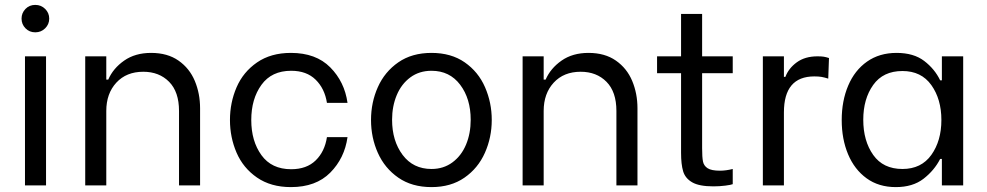

<svg xmlns="http://www.w3.org/2000/svg" viewBox="-20 -757 4030 784"><path d="M82 -527H168V0H82ZM68 -681Q68 -704 84 -720.5Q100 -737 124 -737Q148 -737 164.5 -720.5Q181 -704 181 -681Q181 -658 164.5 -641.5Q148 -625 124 -625Q100 -625 84 -641.5Q68 -658 68 -681Z M328 -527H414V-432H422Q442 -478 487 -509.5Q532 -541 597 -541Q664 -541 709 -509.5Q754 -478 775.5 -426.5Q797 -375 797 -315V0H711V-304Q711 -382 670.5 -423Q630 -464 565 -464Q496 -464 455 -419.5Q414 -375 414 -304V0H328Z M919 -267Q919 -338 946 -400.5Q973 -463 1029.5 -502Q1086 -541 1168 -541Q1270 -541 1328.5 -482Q1387 -423 1399 -337H1315Q1306 -395 1269 -431.5Q1232 -468 1169 -468Q1089 -468 1047.5 -410.5Q1006 -353 1006 -267Q1006 -181 1047.5 -123.5Q1089 -66 1169 -66Q1232 -66 1269 -102Q1306 -138 1315 -197H1399Q1387 -111 1328.5 -52Q1270 7 1168 7Q1086 7 1029.5 -32Q973 -71 946 -133.5Q919 -196 919 -267Z M1495 -267Q1495 -339 1523 -401.5Q1551 -464 1606.5 -502.5Q1662 -541 1742 -541Q1822 -541 1877.5 -502.5Q1933 -464 1960.5 -401Q1988 -338 1988 -267Q1988 -196 1960 -133Q1932 -70 1876.5 -31.5Q1821 7 1742 7Q1662 7 1606.5 -31.5Q1551 -70 1523 -132.5Q1495 -195 1495 -267ZM1902 -268Q1902 -354 1859 -411Q1816 -468 1742 -468Q1692 -468 1655.5 -441Q1619 -414 1600 -368.5Q1581 -323 1581 -268Q1581 -182 1624 -124.5Q1667 -67 1742 -67Q1791 -67 1827.5 -94Q1864 -121 1883 -166.5Q1902 -212 1902 -268Z M2114 -527H2200V-432H2208Q2228 -478 2273 -509.5Q2318 -541 2383 -541Q2450 -541 2495 -509.5Q2540 -478 2561.5 -426.5Q2583 -375 2583 -315V0H2497V-304Q2497 -382 2456.5 -423Q2416 -464 2351 -464Q2282 -464 2241 -419.5Q2200 -375 2200 -304V0H2114Z M2847 -458V-152Q2847 -115 2850.5 -97.5Q2854 -80 2869.5 -70Q2885 -60 2920 -60Q2944 -60 2972 -67V-5Q2965 -2 2941.5 1Q2918 4 2893 4Q2835 4 2806.5 -12.5Q2778 -29 2769.5 -57.5Q2761 -86 2761 -133V-458H2663V-527H2761V-700H2847V-527H2972V-458Z M3095 -527H3181V-443H3187Q3200 -478 3233.5 -502.5Q3267 -527 3318 -527Q3334 -527 3343.5 -525.5Q3353 -524 3365 -520L3362 -436Q3346 -441 3334.5 -443Q3323 -445 3305 -445Q3181 -445 3181 -298V0H3095Z M3417 -267Q3417 -345 3443.5 -407.5Q3470 -470 3520.5 -505.5Q3571 -541 3641 -541Q3711 -541 3754 -508Q3797 -475 3819 -429H3826V-527H3913V0H3826V-108H3819Q3795 -61 3751 -27Q3707 7 3638 7Q3568 7 3518.5 -29Q3469 -65 3443 -127Q3417 -189 3417 -267ZM3824 -267Q3824 -352 3783 -409.5Q3742 -467 3665 -467Q3586 -467 3545.5 -410Q3505 -353 3505 -268Q3505 -182 3545.5 -124.5Q3586 -67 3665 -67Q3742 -67 3783 -124.5Q3824 -182 3824 -267Z"/></svg>

Font: Be Vietnam
Style: Regular
Weight: 400
Designer: Gabriel Lam
Foundry: TypeRant
Version: Version 4.000